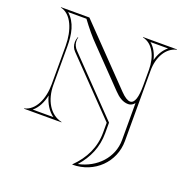

<svg xmlns="http://www.w3.org/2000/svg" viewBox="-139 -733 1048 1066"><g transform="rotate(20 385.0 -200.0)"><path d="M140 -180C140 -92 105 -16 42 -2V0H263V-2C191 -18 150 -92 150 -180V-407C150 -479 138 -544.7 88.4 -588H196.9C230.3 -542.8 260.3 -505.8 299.8 -466L492.4 -266.7C517 -241.1 543.3 -221.8 576.2 -221.8C591 -221.8 603.3 -229.1 613 -241V-23C613 81 534 164.4 427.6 186.4C481.5 126.1 512 55.8 512 -26V-88.8L209.1 -402.6C194.8 -417.3 186.8 -434.2 186.8 -454.3C186.8 -461.5 187.7 -467.6 189.8 -474.5L186.9 -475.5C183.1 -464.6 180.7 -455 180.7 -443.5C180.7 -424.4 187.2 -407.9 200.5 -394.1L500 -83.9V-26C500 61.6 463.7 135.4 400 198V200C531 200 630 101 630 -23V-440C630 -518 667 -585 728 -598V-600H527V-598C588 -585 620 -518 620 -440V-348C620 -279.9 608.6 -238.8 581.2 -238.8C566.8 -238.8 548 -250.2 524 -275L210 -600H42V-598C107.1 -583.7 139.6 -500.1 140 -407ZM625.4 -499.9C616.9 -536.1 600 -567.5 575 -588H679.2C652.2 -566.6 634.8 -536.1 625.4 -499.9ZM145.5 -115.8C156.5 -72.3 179.3 -34.7 211.3 -12H89C118.1 -35.8 136.3 -72.8 145.5 -115.8Z"/></g></svg>

Font: SortefaxS01
Style: Medium
Weight: 500
Designer: gluk
Foundry: gluk
Version: Version 0.261